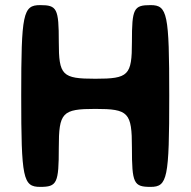

<svg xmlns="http://www.w3.org/2000/svg" viewBox="-20 -731 746 751"><path d="M642 -356C642 -678 635 -711 569 -711C503 -711 496 -698 496 -567C496 -436 483 -423 353 -423C223 -423 210 -436 210 -567C210 -698 203 -711 137 -711C70 -711 63 -678 63 -356C63 -33 70 0 137 0C203 0 210 -14 210 -153C210 -291 223 -305 353 -305C483 -305 496 -291 496 -153C496 -14 503 0 569 0C635 0 642 -33 642 -356Z"/></svg>

Font: Asimov Print
Style: A
Weight: 500
Designer: Google
Version: Version 2.000980: 2014